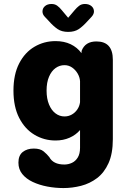

<svg xmlns="http://www.w3.org/2000/svg" viewBox="-20 -692 659 960"><path d="M297.2 248.3Q256.2 248.3 216.3 240.7Q176.4 233.1 143.7 217.7Q110.9 202.3 91.5 178.3Q72.1 154.3 72.1 121.2Q72.1 85.2 93.6 68Q115.2 50.8 149.2 50.8Q181.1 50.8 198.2 65Q215.4 79.2 226.6 93.6Q236.2 111.9 255 121.2Q273.8 130.6 301.6 130.6Q321.7 130.6 339.5 122.3Q357.4 114.1 368.8 95.5Q380.2 77 380.2 46.8V-41.7Q359 -17.1 327.6 -3.3Q296.2 10.5 257.7 10.5Q200.4 10.5 152.4 -18.2Q104.4 -46.8 75.9 -102.5Q47.3 -158.2 47.3 -239Q47.3 -319.8 75.9 -375Q104.4 -430.2 152.4 -458.3Q200.4 -486.5 257.7 -486.5Q300.4 -486.5 333.2 -470.9Q366.1 -455.2 387.3 -426.3L388.2 -438.2Q406.1 -484.8 462.1 -484.8Q544.2 -484.8 544.2 -393.2V3.8Q544.2 76.2 522.6 123.9Q501 171.6 465.1 198.7Q429.2 225.8 385.3 237.1Q341.4 248.3 297.2 248.3ZM302.5 -109.8Q322.5 -109.8 339.3 -119.4Q356.1 -129 367 -145.4Q377.8 -161.8 380.2 -181V-286.2Q378.8 -306.3 368.1 -324.5Q357.4 -342.7 340.4 -354.5Q323.3 -366.2 302.5 -366.2Q277.8 -366.2 257.5 -351.5Q237.2 -336.8 225.1 -308.4Q212.9 -280.1 212.9 -239Q212.9 -198.7 225.1 -169.5Q237.2 -140.4 257.5 -125.1Q277.8 -109.8 302.5 -109.8ZM437.8 -607.9 418.2 -587Q394.4 -560.2 373.7 -546.4Q352.9 -532.5 320.8 -532.5Q289.1 -532.5 268.1 -546.6Q247.2 -560.7 223.8 -587L204.2 -607.9Q192.4 -620.1 192.4 -634.4Q192.4 -650.8 204.9 -661.5Q217.3 -672.1 237.5 -672.1Q254.5 -672.1 266.2 -663.4Q278 -654.8 288.8 -641.3L320.8 -603.1L353.2 -641.2Q363.6 -653.8 375.6 -663Q387.6 -672.1 404.5 -672.1Q424.8 -672.1 437.3 -661.5Q449.8 -650.9 449.8 -634.6Q449.8 -621.2 437.8 -607.9Z"/></svg>

Font: Sono ExtraLight
Style: Regular
Weight: 200
Designer: Tyler Finck
Foundry: Tyler Finck
Version: Version 2.112